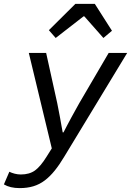

<svg xmlns="http://www.w3.org/2000/svg" viewBox="-65 -761 685 986"><path d="M36 205Q-13 205 -45 186L-17 121Q-5 127 10.5 131Q26 135 42 135Q86 135 114.5 114.5Q143 94 174 44L201 1L83 -489H172L229 -231Q232 -214 236 -195Q240 -176 243.5 -156Q247 -136 250.5 -116.5Q254 -97 257 -81H261Q269 -97 279.5 -116.5Q290 -136 300.5 -156Q311 -176 322 -195Q333 -214 342 -231L493 -489H588L266 42Q241 84 216.5 114.5Q192 145 165 165.5Q138 186 106.5 195.5Q75 205 36 205ZM221 -566 186 -606 322 -741H422L510 -603L466 -566L368 -677H364Z"/></svg>

Font: Source Code Pro Medium
Style: Italic
Weight: 500
Italic angle: -11°
Monospace: yes
Designer: Paul D. Hunt, Teo Tuominen
Foundry: Adobe Systems Incorporated
Version: Version 1.050;PS 1.000;hotconv 16.6.51;makeotf.lib2.5.65220